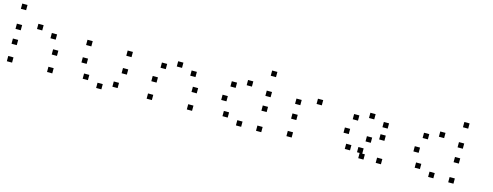

<svg xmlns="http://www.w3.org/2000/svg" viewBox="-22 -1205 4544 1769"><g transform="rotate(15 2250.0 -320.5)"><path d="M466.7 -108.3V-58.3H416.7V-108.3ZM83.3 -108.3V-58.3H33.3V-108.3ZM466.7 -275V-225H416.7V-275ZM83.3 -275V-225H33.3V-275ZM416.7 -416.7V-366.7H366.7V-416.7ZM275 -466.7V-416.7H225V-466.7ZM83.3 -416.7V-366.7H33.3V-416.7ZM83.3 -608.3V-558.3H33.3V-608.3Z M1083.3 -133.3V-83.3H1033.3V-133.3ZM941.7 -83.3V-33.3H891.7V-83.3ZM800 -133.3V-83.3H750V-133.3ZM1133.3 -275V-225H1083.3V-275ZM750 -275V-225H700V-275ZM1133.3 -441.7V-391.7H1083.3V-441.7ZM750 -441.7V-391.7H700V-441.7Z M1800 -108.3V-58.3H1750V-108.3ZM1416.7 -108.3V-58.3H1366.7V-108.3ZM1800 -275V-225H1750V-275ZM1416.7 -275V-225H1366.7V-275ZM1750 -416.7V-366.7H1700V-416.7ZM1608.3 -466.7V-416.7H1558.3V-466.7ZM1466.7 -416.7V-366.7H1416.7V-416.7Z M2466.7 -83.3V-33.3H2416.7V-83.3ZM2275 -83.3V-33.3H2225V-83.3ZM2133.3 -133.3V-83.3H2083.3V-133.3ZM2466.7 -275V-225H2416.7V-275ZM2083.3 -275V-225H2033.3V-275ZM2466.7 -416.7V-366.7H2416.7V-416.7ZM2275 -466.7V-416.7H2225V-466.7ZM2133.3 -416.7V-366.7H2083.3V-416.7ZM2466.7 -608.3V-558.3H2416.7V-608.3Z M2750 -108.3V-58.3H2700V-108.3ZM2750 -275V-225H2700V-275ZM2941.7 -466.7V-416.7H2891.7V-466.7ZM2750 -416.7V-366.7H2700V-416.7Z M3608.3 -83.3V-33.3H3558.3V-83.3ZM3441.7 -83.3V-33.3H3391.7V-83.3ZM3300 -133.3V-83.3H3250V-133.3ZM3416.7 -133.3V-83.3H3366.7V-133.3ZM3300 -133.3V-83.3H3250V-133.3ZM3583.3 -300V-250H3533.3V-300ZM3466.7 -250V-200H3416.7V-250ZM3250 -275V-225H3200V-275ZM3583.3 -416.7V-366.7H3533.3V-416.7ZM3441.7 -466.7V-416.7H3391.7V-466.7ZM3300 -416.7V-366.7H3250V-416.7Z M4300 -83.3V-33.3H4250V-83.3ZM4108.3 -83.3V-33.3H4058.3V-83.3ZM3966.7 -133.3V-83.3H3916.7V-133.3ZM4300 -275V-225H4250V-275ZM3916.7 -275V-225H3866.7V-275ZM4300 -416.7V-366.7H4250V-416.7ZM4108.3 -466.7V-416.7H4058.3V-466.7ZM3966.7 -416.7V-366.7H3916.7V-416.7ZM4300 -608.3V-558.3H4250V-608.3Z"/></g></svg>

Font: 0xA000-Boxes
Style: Boxes
Weight: 400
Version: Version 0.1